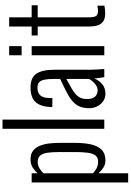

<svg xmlns="http://www.w3.org/2000/svg" viewBox="224 -1074 1040 1528"><g transform="rotate(-90 744.0 -310.0)"><path d="M56 190V-578H129V-530Q147 -552 174 -569.5Q201 -587 240 -587Q282 -587 307.5 -567.5Q333 -548 347 -515Q361 -482 366 -441Q371 -400 371 -357V-235Q371 -161 359 -106.5Q347 -52 316.5 -21.5Q286 9 232 9Q197 9 171.5 -9Q146 -27 129 -46V190ZM221 -49Q254 -49 270.5 -70Q287 -91 292.5 -132.5Q298 -174 298 -233V-357Q298 -413 292.5 -451.5Q287 -490 270 -510Q253 -530 219 -530Q191 -530 167.5 -515Q144 -500 129 -485V-91Q145 -74 168.5 -61.5Q192 -49 221 -49Z M483 0V-810H556V0Z M763 9Q729 9 703 -8.5Q677 -26 662 -55.5Q647 -85 647 -120Q647 -164 660 -195Q673 -226 700 -250.5Q727 -275 772 -298.5Q817 -322 880 -351V-392Q880 -445 874 -475.5Q868 -506 852.5 -519Q837 -532 808 -532Q786 -532 767.5 -523Q749 -514 738.5 -492.5Q728 -471 728 -433V-413L656 -414Q657 -502 693.5 -544.5Q730 -587 812 -587Q890 -587 921.5 -540.5Q953 -494 953 -396V-115Q953 -100 954 -76.5Q955 -53 956.5 -32Q958 -11 959 0H894Q891 -19 887.5 -42.5Q884 -66 883 -80Q871 -45 840 -18Q809 9 763 9ZM787 -53Q809 -53 826.5 -64Q844 -75 858 -90.5Q872 -106 880 -122V-302Q838 -280 807.5 -262Q777 -244 758 -227Q739 -210 729.5 -188.5Q720 -167 720 -138Q720 -92 740 -72.5Q760 -53 787 -53Z M1068 0V-578H1141V0ZM1068 -658V-757H1141V-658Z M1401 7Q1359 7 1336.5 -9.5Q1314 -26 1305.5 -54.5Q1297 -83 1297 -120V-530H1226V-578H1297V-757H1370V-578H1466V-530H1370V-127Q1370 -85 1379.5 -67.5Q1389 -50 1421 -50Q1430 -50 1441.5 -51.5Q1453 -53 1463 -55V1Q1448 4 1432 5.5Q1416 7 1401 7Z"/></g></svg>

Font: Oswald Light
Style: Regular
Weight: 300
Designer: Vernon Adams
Foundry: Vernon Adams
Version: Version 4.103;gftools[0.9.33.dev8+g029e19f]